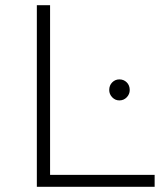

<svg xmlns="http://www.w3.org/2000/svg" viewBox="-20 -720 625 740"><path d="M122 0V-700H173V-46H576V0ZM440 -333Q424 -333 412.5 -345Q401 -357 401 -373Q401 -391 412.5 -402.5Q424 -414 440 -414Q457 -414 468.5 -402.5Q480 -391 480 -373Q480 -357 468.5 -345Q457 -333 440 -333Z"/></svg>

Font: Modern
Style: Regular
Weight: 300
Designer: Julieta Ulanovsky
Foundry: Julieta Ulanovsky
Version: Version 8.000